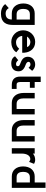

<svg xmlns="http://www.w3.org/2000/svg" viewBox="1490 -2230 965 3985"><g transform="rotate(90 1972.5 -237.5)"><path d="M257 0H385C384 94 336 128 257 128C215 128 180 109 160 80L148 63L65 137L76 150C120 203 192 225 255 225H268C452 225 497 108 497 -15V-475H258C134 -475 52 -384 52 -240C52 -94 134 0 257 0ZM385 -100H274C205 -101 165 -146 165 -240C165 -306 186 -375 274 -375H385Z M739 -316C759 -350 806 -385 848 -385C873 -385 936 -379 957 -316ZM992 -153 981 -142C951 -109 914 -88 861 -88H853C789 -88 732 -144 725 -216H1074V-261C1062 -396 980 -485 851 -485H847C713 -485 609 -375 609 -235C609 -98 717 11 852 11C935 10 1011 -20 1055 -79L1065 -93Z M1450 -422C1450 -422 1402 -485 1320 -485C1224 -485 1158 -423 1158 -330C1160 -235 1230 -202 1302 -175C1339 -161 1354 -150 1354 -126C1353 -99 1341 -88 1308 -88C1258 -88 1230 -134 1230 -134L1148 -67C1164 -34 1203 11 1294 11C1405 11 1460 -47 1460 -141V-143C1460 -230 1386 -266 1318 -290C1279 -305 1264 -323 1263 -350C1263 -374 1293 -387 1315 -387C1343 -387 1362 -375 1386 -348Z M1570 -600V-171C1570 -65 1625 -2 1737 0H1826V-100H1737C1703 -100 1684 -114 1682 -174V-375H1802V-475H1682V-600Z M1909 -475V-247C1909 -96 1989 0 2115 0H2354V-475H2242V-100H2133C2045 -100 2022 -176 2022 -242V-475Z M2472 -475V-247C2472 -96 2552 0 2678 0H2917V-475H2805V-100H2696C2608 -100 2585 -176 2585 -242V-475Z M3380 -461 3366 -469C3345 -481 3317 -485 3304 -485C3245 -485 3202 -469 3168 -438V-475H3056V0H3168V-217C3170 -307 3208 -384 3282 -384C3299 -384 3307 -379 3322 -370L3341 -359Z M3434 -235C3434 -91 3516 0 3640 0H3879V-700H3767V-475H3639C3516 -475 3434 -381 3434 -235ZM3547 -235C3547 -301 3568 -375 3656 -375H3767V-100H3656C3568 -100 3547 -169 3547 -235Z"/></g></svg>

Font: Mint Spirit No2
Style: Bold
Weight: 700
Designer: HARENDAL Hirwen
Foundry: Arkandis Digital Foundry.
Version: Version 1.004;FFEdit